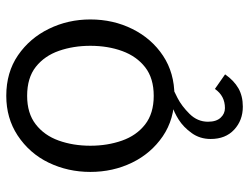

<svg xmlns="http://www.w3.org/2000/svg" viewBox="-111 -455 794 612"><g transform="rotate(-90 286.0 -149.0)"><path d="M252 228Q208.5 228 178.8 200.5Q149 173 149 125.5Q149 91 168 64.8Q187 38.5 210.8 23.5Q234.5 8.5 255.5 2.5H317.5Q305.5 6.5 279.8 19.8Q254 33 229 58.2Q204 83.5 204 117Q204 143.5 216.8 157.2Q229.5 171 247.5 171Q286.5 171 308.5 139L355 171.5Q335.5 199.5 310.8 213.8Q286 228 252 228ZM286.5 10Q212 10 157.5 -27.2Q103 -64.5 73.5 -125.2Q44 -186 44 -258Q44 -329.5 73.5 -390.8Q103 -452 160.5 -490Q215.5 -526 286.5 -526Q361.5 -526 416 -488.5Q470.5 -451 500.2 -390Q530 -329 530 -258Q530 -185 499.5 -123.8Q469 -62.5 414.2 -26.2Q359.5 10 286.5 10ZM286.5 -56Q342.5 -56 377.5 -83.2Q412.5 -110.5 429.2 -156.2Q446 -202 446 -258Q446 -312 430 -358Q414 -404 379 -431.8Q344 -459.5 286.5 -459.5Q231 -459.5 195.8 -432.2Q160.5 -405 144 -359Q127.5 -313 127.5 -258Q127.5 -203.5 143.8 -157.2Q160 -111 195.2 -83.5Q230.5 -56 286.5 -56Z"/></g></svg>

Font: Acari Sans
Style: Regular
Weight: 400
Designer: Alfredo Marco Pradil and Stefan Peev (font) & Cristiano Sobral (main changes)
Foundry: Alfredo Marco Pradil and Stefan Peev (font) & Cristiano Sobral (main changes)
Version: Version 1.063; ttfautohint (v1.8.3)